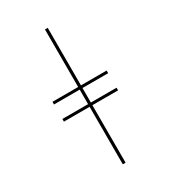

<svg xmlns="http://www.w3.org/2000/svg" viewBox="-229 -936 1057 1191"><g transform="rotate(-30 300.0 -340.0)"><path d="M290 143V-269H106V-288H290V-392H106V-411H290V-823H310V-411H494V-392H310V-288H494V-269H310V143Z"/></g></svg>

Font: Iosevka Etoile Thin
Style: Regular
Weight: 100
Designer: Belleve Invis
Foundry: Belleve Invis
Version: Version 22.1.2; ttfautohint (v1.8.4)